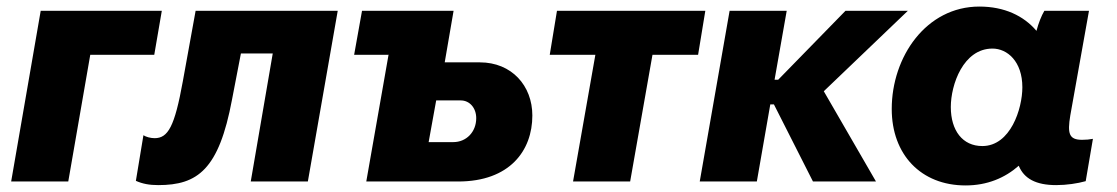

<svg xmlns="http://www.w3.org/2000/svg" viewBox="-20 -553 3404 585"><path d="M14 0H188L255 -386H450L473 -520H104Z M462 11C582 11 647 -36 687 -250L714 -390H811L744 0H918L1009 -520H576L537 -305C512 -167 492 -132 451 -132C439 -132 424 -136 417 -141L394 -2C414 7 435 11 462 11Z M1096 0H1376C1533 0 1602 -94 1602 -201C1602 -292 1539 -363 1442 -363H1335L1362 -520H1083L1059 -386H1163L1164 -387ZM1286 -120 1309 -247H1384C1411 -247 1431 -224 1431 -193C1431 -151 1401 -120 1361 -120Z M1655 -386H1794L1726 0H1900L1968 -386H2107L2129 -520H1677Z M2112 0H2286L2327 -235H2338L2457 0H2649L2490 -275L2746 -520H2556L2351 -310H2340L2377 -520H2203Z M3198 11C3230 11 3263 6 3288 -1L3310 -130C3300 -128 3289 -127 3277 -127C3237 -127 3232 -146 3241 -201L3298 -520H3162C3153 -505 3144 -482 3138 -459C3099 -505 3040 -533 2964 -533C2802 -533 2697 -380 2697 -221C2697 -82 2786 12 2922 12C2988 12 3042 -11 3084 -48C3100 -9 3136 11 3198 11ZM3004 -405C3049 -405 3095 -366 3095 -287C3095 -222 3059 -108 2973 -108C2913 -108 2877 -155 2877 -227C2877 -295 2915 -405 3004 -405Z"/></svg>

Font: Fixel Display ExtraBold
Style: Italic
Weight: 800
Italic angle: -10°
Designer: AlfaBravo + MacPaw
Foundry: Kyrylo Tkachov, Marchela Mozhyna, Serhii Makarenko, Maria Weinstein, Zakhar Kryvoshyya
Version: Version 1.210;Glyphs 3.2 (3217)